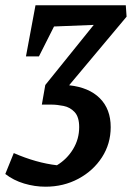

<svg xmlns="http://www.w3.org/2000/svg" viewBox="-69 -507 498 725"><path d="M103 198Q62 198 22 186Q-18 174 -49 150L-17 71Q68 108 146 117Q184 94 207 56Q230 18 230 -27Q230 -65 213 -83.5Q196 -102 171 -107Q146 -112 125 -112H89L102 -186L285 -413L135 -407L78 -294H29L65 -487H406L409 -444L192 -185Q267 -177 308 -136Q349 -95 349 -27Q349 36 316 87Q283 138 227 168Q171 198 103 198Z"/></svg>

Font: Piazzolla SemiBold
Style: Italic
Weight: 600
Italic angle: -11.3°
Designer: Juan Pablo del Peral
Foundry: Huerta Tipografica
Version: Version 1.330